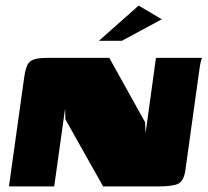

<svg xmlns="http://www.w3.org/2000/svg" viewBox="-20 -667 746 687"><path d="M12 0 67 -393Q71 -420 78 -434.5Q85 -449 102 -454.5Q119 -460 152 -460H371L499 -230L501 -191L538 -460H703Q701 -458 698 -444.5Q695 -431 693 -414.5Q691 -398 689 -386L643 -56Q637 -18 616.5 -9Q596 0 547 0H349L214 -240L213 -279L174 0ZM334 -521 476 -647 559 -598 416 -521Z"/></svg>

Font: Genos Thin Black
Style: Italic
Weight: 900
Italic angle: -8°
Version: Version 1.010